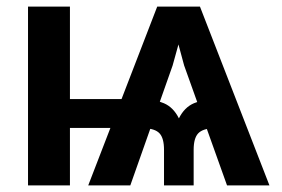

<svg xmlns="http://www.w3.org/2000/svg" viewBox="-20 -559 849 579"><path d="M664.6 0 535.2 -361.8 487.3 -539.1H583L792.5 0ZM64.5 0V-539.1H190.9V0ZM130.4 -173.3V-260.3H396V-173.3ZM474.6 0V-107.4Q474.6 -142.1 461.2 -156.7Q447.8 -171.4 414.1 -172.4V-259.8Q445.8 -259.8 474.4 -247.6Q502.9 -235.4 519.5 -202.1Q536.1 -235.4 564.7 -247.6Q593.3 -259.8 625 -259.8V-172.4Q591.3 -171.4 577.6 -156.7Q564 -142.1 564 -107.4V0ZM246.1 0 454.1 -539.1H549.8L500.5 -361.3L373 0Z"/></svg>

Font: Inter 18pt SemiBold
Style: Regular
Weight: 600
Designer: Rasmus Andersson
Foundry: rsms
Version: Version 4.001;git-66647c0bb